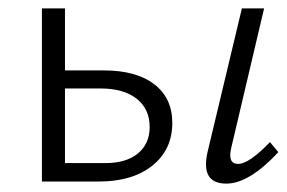

<svg xmlns="http://www.w3.org/2000/svg" viewBox="-20 -433 684 458"><path d="M228 -265Q305 -265 348 -232Q391 -199 391 -140Q391 -76 343.5 -38Q296 0 216 0H80V-413H135V-265ZM624 -94 644 -70Q574 5 520 5Q458 5 475 -70L557 -413H610L532 -82Q522 -42 548 -42Q574 -42 624 -94ZM232 -44Q281 -44 309 -67Q337 -90 337 -130Q337 -173 306 -197.5Q275 -222 219 -222H135V-44Z"/></svg>

Font: EauTestText Semilight
Style: Italic
Weight: 300
Italic angle: -12°
Designer: Christian Thalmann (Catharsis Fonts)
Version: Version 0.001;PS 000.001;hotconv 1.0.88;makeotf.lib2.5.64775